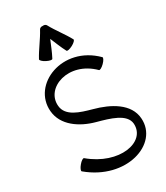

<svg xmlns="http://www.w3.org/2000/svg" viewBox="-290 -1306 1263 1464"><g transform="rotate(-30 342.0 -574.0)"><path d="M282 -936C306 -981 324 -1029 344 -1076C364 -1029 382 -981 406 -936C410 -928 433 -933 458 -946C483 -959 500 -976 496 -984C460 -1051 411 -1110 375 -1177C370 -1187 357 -1192 344 -1190C331 -1192 318 -1187 313 -1177C277 -1110 228 -1051 192 -984C188 -976 205 -959 230 -946C255 -933 278 -928 282 -936ZM47 -81C315 144 660 32 643 -203C634 -338 495 -412 357 -449C260 -476 149 -508 141 -603C126 -769 373 -857 547 -684C553 -678 574 -689 594 -709C614 -729 625 -750 619 -756C392 -983 48 -843 70 -597C81 -468 201 -386 331 -351C437 -322 566 -287 573 -197C584 -30 325 19 113 -159C106 -165 86 -152 68 -130C50 -109 41 -87 47 -81Z"/></g></svg>

Font: Nupuram Medium
Style: Regular
Weight: 500
Designer: Santhosh Thottingal (santhosh.thottingal@gmail.com)
Foundry: SMC
Version: Version 1.000